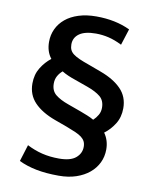

<svg xmlns="http://www.w3.org/2000/svg" viewBox="-81 -705 680 839"><g transform="rotate(10 259.0 -285.0)"><path d="M82 -36Q115 -19 149.5 -10.5Q184 -2 225 -2Q276 -2 299.5 -22Q323 -42 323 -71Q323 -85 318 -95Q313 -105 302.5 -113Q292 -121 275 -128.5Q258 -136 234 -145L179 -165Q119 -187 86.5 -221Q54 -255 54 -305Q54 -345 72.5 -375Q91 -405 117 -425Q94 -454 94 -497Q94 -528 106.5 -554.5Q119 -581 142.5 -600.5Q166 -620 200.5 -631Q235 -642 279 -642Q364 -642 429 -611L406 -539Q374 -555 346 -561.5Q318 -568 290 -568Q241 -568 216.5 -550.5Q192 -533 192 -503Q192 -489 196.5 -479Q201 -469 211.5 -461Q222 -453 240 -445Q258 -437 284 -428L338 -408Q398 -386 431 -352Q464 -318 464 -267Q464 -227 445 -197Q426 -167 400 -148Q422 -117 422 -77Q422 -45 409 -18Q396 9 372 29Q348 49 314 60.5Q280 72 237 72Q181 72 137.5 63.5Q94 55 59 38ZM372 -253Q372 -285 351.5 -302Q331 -319 292 -333L233 -354Q218 -359 203 -365.5Q188 -372 175 -380Q162 -369 154 -354.5Q146 -340 146 -321Q146 -289 167 -272Q188 -255 225 -242L283 -221Q299 -215 314 -209Q329 -203 343 -195Q355 -206 363.5 -220.5Q372 -235 372 -253Z"/></g></svg>

Font: Ek Mukta Medium
Style: Regular
Weight: 500
Designer: Girish Dalvi and Yashodeep Gholap
Foundry: Ek Type
Version: Version 2.538;PS 1.002;hotconv 16.6.51;makeotf.lib2.5.65220;